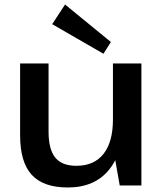

<svg xmlns="http://www.w3.org/2000/svg" viewBox="-20 -821 724 850"><path d="M195 -238Q195 -160 224.5 -123.5Q254 -87 318 -87Q397 -87 438.5 -140Q480 -193 480 -292L528 -367V-301Q528 -151 464 -71Q400 9 280 9Q172 9 120.5 -47Q69 -103 69 -222V-540H195ZM606 0H510L480 -170V-540H606ZM471 -635 438 -583 211 -714 268 -801Z"/></svg>

Font: Pathway Extreme 28pt SemiBold
Style: Regular
Weight: 600
Designer: Eduardo Rodriguez Tunni
Foundry: Eduardo Rodriguez Tunni
Version: Version 1.001;gftools[0.9.26]